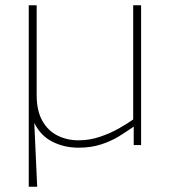

<svg xmlns="http://www.w3.org/2000/svg" viewBox="-20 -550 644 728"><path d="M278 10Q224 10 179 -12.5Q134 -35 110 -84L121 158H89V-530H119V-190Q119 -130 140.5 -92Q162 -54 198 -36Q234 -18 278 -18Q320 -18 359.5 -31.5Q399 -45 431.5 -63.5Q464 -82 485 -97V-530H515V0H487V-70Q463 -53 432.5 -34Q402 -15 363.5 -2.5Q325 10 278 10Z"/></svg>

Font: Roundo Variable
Style: Regular
Weight: 200
Designer: Shiva Nallaperumal
Foundry: Indian Type Foundry
Version: Version 2.000